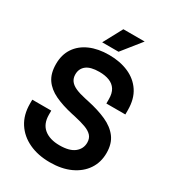

<svg xmlns="http://www.w3.org/2000/svg" viewBox="-212 -1006 1030 1139"><g transform="rotate(30 303.0 -437.0)"><path d="M309 14Q228 14 166 -15Q104 -44 69 -98Q34 -152 34 -228V-256H164V-228Q164 -165 203 -133.5Q242 -102 309 -102Q377 -102 410.5 -129Q444 -156 444 -198Q444 -227 427.5 -245Q411 -263 379.5 -274.5Q348 -286 303 -296L280 -301Q208 -317 156.5 -341.5Q105 -366 77.5 -406Q50 -446 50 -510Q50 -574 80.5 -619.5Q111 -665 166.5 -689.5Q222 -714 297 -714Q372 -714 430.5 -688.5Q489 -663 522.5 -612.5Q556 -562 556 -486V-456H426V-486Q426 -526 410.5 -550.5Q395 -575 366 -586.5Q337 -598 297 -598Q237 -598 208.5 -575.5Q180 -553 180 -514Q180 -488 193.5 -470Q207 -452 234 -440Q261 -428 303 -419L326 -414Q401 -398 456.5 -373Q512 -348 543 -307Q574 -266 574 -202Q574 -138 541.5 -89.5Q509 -41 449.5 -13.5Q390 14 309 14ZM223 -758 293 -888H439L335 -758Z"/></g></svg>

Font: Space Grotesk Light
Style: Bold
Weight: 700
Version: Version 2.000